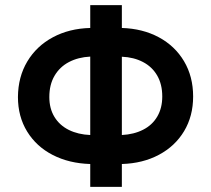

<svg xmlns="http://www.w3.org/2000/svg" viewBox="-20 -727 822 747"><path d="M454.1 -618.2Q535.2 -615.7 597.9 -582Q660.6 -548.3 696 -488.8Q731.4 -429.2 731.4 -351.6Q731.4 -275.4 696.3 -216.8Q661.1 -158.2 598.4 -124.8Q535.6 -91.3 454.1 -88.9V0H331.1V-88.9Q249 -91.3 185.3 -124Q121.6 -156.7 85.7 -215.1Q49.8 -273.4 49.8 -349.6Q50.3 -427.7 86.2 -487.8Q122.1 -547.9 185.8 -582Q249.5 -616.2 331.1 -618.2V-707H454.1ZM331.1 -201.7V-506.8Q284.2 -504.4 248.3 -485.6Q212.4 -466.8 192.1 -432.1Q171.9 -397.5 171.9 -349.6Q171.9 -304.7 191.9 -272Q211.9 -239.3 248 -221.4Q284.2 -203.6 331.1 -201.7ZM611.3 -351.6Q611.3 -398.9 591.6 -433.1Q571.8 -467.3 536.1 -485.8Q500.5 -504.4 454.1 -506.3V-201.7Q501 -204.1 536.6 -222.2Q572.3 -240.2 591.8 -273.4Q611.3 -306.6 611.3 -351.6Z"/></svg>

Font: Pretendard SemiBold
Style: Regular
Weight: 600
Designer: Base glyphs from Inter by Rasmus Andersson; Hangeul glyphs from Noto Sans CJK(Source Han Sans) by Jang Soo-young and Kan
Foundry: Kil Hyung-jin
Version: Version 1.309